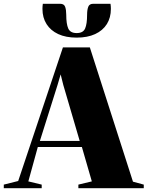

<svg xmlns="http://www.w3.org/2000/svg" viewBox="-95 -993 778 1013"><path d="M1 -38 237 -743H379L606.5 -34.5L663.5 -19V0H318.5V-19L389.5 -36L337 -217.5H104.5L54.5 -36L125 -19V0H-75V-19ZM325.5 -249.5 239 -544.5 225 -600.5 208.5 -544.5 115.5 -249.5ZM222.5 -973Q243 -973 248.8 -956.8Q254.5 -940.5 254.5 -915Q254.5 -866.5 265.2 -842.5Q276 -818.5 309.5 -818.5Q343.5 -818.5 354 -842.5Q364.5 -866.5 364.5 -915Q364.5 -940.5 370.5 -956.8Q376.5 -973 396.5 -973H488Q489 -966.5 489.5 -959.8Q490 -953 490 -946Q490 -900 468.8 -866Q447.5 -832 407 -813.2Q366.5 -794.5 309.5 -794.5Q252.5 -794.5 212.2 -813.2Q172 -832 150.5 -866Q129 -900 129 -946Q129 -953 129.5 -959.8Q130 -966.5 131 -973Z"/></svg>

Font: Merriweather 144pt Black
Style: Regular
Weight: 900
Version: Version 2.100